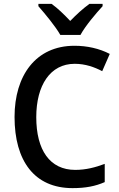

<svg xmlns="http://www.w3.org/2000/svg" viewBox="-20 -960 614 990"><path d="M291 -780H395C419 -825 474 -890 509 -928V-940H441C407 -915 377 -888 342 -852C310 -886 277 -918 246 -940H178V-928C213 -888 266 -824 291 -780ZM365 -631C420 -631 467 -614 507 -593L546 -682C492 -710 429 -724 364 -724C164 -724 55 -570 55 -357C55 -131 157 10 354 10C422 10 472 0 520 -21V-115C472 -97 423 -84 368 -84C237 -84 167 -186 167 -356C167 -520 239 -631 365 -631Z"/></svg>

Font: Noto Sans Bengali SemiCondensed Medium
Style: Regular
Weight: 500
Width: 4
Designer: Joana Ranito - Universal Thirst; Jelle Bosma - Monotype Design Team
Foundry: Universal Thirst ehf.
Version: Version 3.000